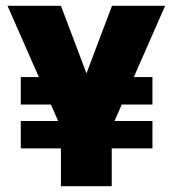

<svg xmlns="http://www.w3.org/2000/svg" viewBox="-20 -645 598 665"><path d="M52 -131V-226H508V-131ZM52 -283V-378H218V-283ZM342 -283V-378H508V-283ZM247 -305 368 -625H552L367 -204V0H191V-204L6 -625H191L312 -305Z"/></svg>

Font: Changa ExtraLight
Style: Bold
Weight: 700
Version: Version 3.002; ttfautohint (v1.8.2)